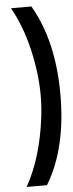

<svg xmlns="http://www.w3.org/2000/svg" viewBox="-58 -667 347 913"><g transform="rotate(-5 115.0 -210.5)"><path d="M128.4 -636.7Q229.5 -463.9 229.5 -207.3Q229.5 49.3 128.4 216.3H31.2Q105.5 83 128.9 -105Q135.7 -161.1 135.7 -210.9Q135.7 -315.9 108.9 -430.9Q82 -545.9 31.2 -636.7Z"/></g></svg>

Font: Keraleeyam
Style: Regular
Weight: 400
Designer: Hussain K. H.
Foundry: Swathanthra Malayalam Computing(SMC) http://smc.org.in
Version: Version 3.0.0+20221109